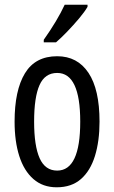

<svg xmlns="http://www.w3.org/2000/svg" viewBox="-20 -786 485 816"><path d="M403 -269Q403 -186 383.5 -123Q364 -60 324 -25Q284 10 221 10Q162 10 122 -25Q82 -60 62 -122.5Q42 -185 42 -269Q42 -402 86 -474.5Q130 -547 223 -547Q309 -547 356 -476.5Q403 -406 403 -269ZM125 -269Q125 -166 148.5 -113.5Q172 -61 223 -61Q321 -61 321 -269Q321 -476 223 -476Q171 -476 148 -424.5Q125 -373 125 -269ZM352 -757Q340 -736 316 -707.5Q292 -679 265.5 -651.5Q239 -624 218 -606H166V-617Q224 -699 255 -766H352Z"/></svg>

Font: Noto Sans Malayalam ExtraCondensed
Style: Regular
Weight: 400
Width: 2
Designer: Jelle Bosma - Monotype Design Team
Foundry: Monotype Imaging Inc.
Version: Version 2.104; ttfautohint (v1.8.4.7-5d5b)